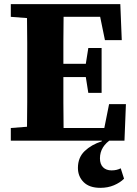

<svg xmlns="http://www.w3.org/2000/svg" viewBox="-20 -677 658 924"><path d="M32 -596V-657H559L566 -484H485L462 -596H286Q285 -536 285 -477.5Q285 -419 285 -370H393L405 -446H469V-230H405L393 -306H285Q285 -244 285 -183Q285 -122 286 -61H482L505 -176H586L579 0H32V-61L110 -67Q111 -126 111 -185.5Q111 -245 111 -304V-353Q111 -412 111 -471.5Q111 -531 110 -590ZM463 227Q410 227 382.5 199.5Q355 172 355 131Q355 81 387.5 50Q420 19 470 3V-9H519Q461 27 461 85Q461 113 476 128Q491 143 517 143Q542 143 561 133L577 183Q558 202 528.5 214.5Q499 227 463 227Z"/></svg>

Font: Source Serif 4 SmText
Style: Bold
Weight: 700
Designer: Frank Grießhammer
Foundry: Adobe
Version: Version 4.005;hotconv 1.1.0;makeotfexe 2.6.0